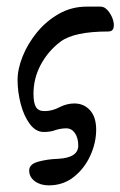

<svg xmlns="http://www.w3.org/2000/svg" viewBox="-20 -442 363 579"><path d="M127 117Q102 117 85 104.5Q68 92 68 72Q68 53 95.5 45.5Q123 38 154 37Q216 34 216 -3Q216 -26 206 -40.5Q196 -55 180 -55Q165 -55 148 -50Q133 -44 112 -44Q88 -44 70 -68Q52 -92 42.5 -128.5Q33 -165 33 -201Q33 -234 48.5 -272.5Q64 -311 92 -345Q120 -379 158 -400.5Q196 -422 241 -422H284Q295 -422 305 -410.5Q315 -399 320 -384.5Q325 -370 322.5 -358.5Q320 -347 306 -347Q203 -347 162 -316Q125 -288 103 -247Q81 -206 81 -159Q81 -131 88.5 -119Q96 -107 114 -107Q138 -107 160 -119Q172 -125 183 -127.5Q194 -130 204 -130Q233 -130 251.5 -109.5Q270 -89 270 -51Q270 -11 252 28Q234 67 202 92Q170 117 127 117Z"/></svg>

Font: Junicode
Style: Italic
Weight: 400
Italic angle: -11°
Designer: Peter S. Baker
Version: Version 2.100; ttfautohint (v1.8.4)